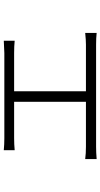

<svg xmlns="http://www.w3.org/2000/svg" viewBox="228 -774 543 1040"><g transform="rotate(-90 500.0 -253.5)"><path d="M271 -502H733Q743 -502 800 -505V-446Q770 -449 733 -449H272Q239 -449 207 -446V-505Q239 -502 271 -502ZM526 -471V-30H469V-471ZM226 -60H779Q804 -60 842 -64V-2Q814 -5 779 -5H226Q194 -5 159 -2V-64Q188 -60 226 -60Z"/></g></svg>

Font: 寒蝉端黑体 Light
Style: Regular
Weight: 300
Designer: ChillDuanSans {Warren2060}; 
Source Han Sans {Ryoko NISHIZUKA 西塚涼子 (kana, bopomofo & ideographs); Paul D. Hunt (Latin, G
Foundry: ChillType&Adobe
Version: Version 1.300;Glyphs 3.3 (3306)